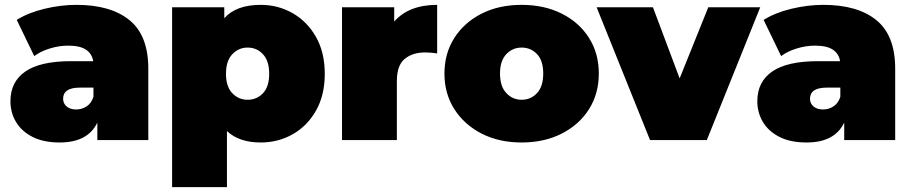

<svg xmlns="http://www.w3.org/2000/svg" viewBox="-20 -577 3756 791"><path d="M381 0V-72Q342 10 226 10Q159 10 114 -13Q69 -36 46 -74.5Q23 -113 23 -160Q23 -240 84.5 -282.5Q146 -325 273 -325H364Q359 -356 334 -372.5Q309 -389 261 -389Q224 -389 186 -377.5Q148 -366 121 -346L49 -495Q97 -525 164 -541Q231 -557 295 -557Q436 -557 513.5 -494Q591 -431 591 -294V0ZM365 -178V-216H309Q240 -216 240 -170Q240 -151 254.5 -138.5Q269 -126 294 -126Q317 -126 336.5 -138.5Q356 -151 365 -178Z M1054 10Q965 10 915 -37V194H689V-547H904V-502Q953 -557 1054 -557Q1126 -557 1186 -522.5Q1246 -488 1282 -424.5Q1318 -361 1318 -273Q1318 -185 1282 -121.5Q1246 -58 1186 -24Q1126 10 1054 10ZM1000 -166Q1038 -166 1063.5 -193Q1089 -220 1089 -273Q1089 -326 1063.5 -353.5Q1038 -381 1000 -381Q963 -381 937 -353.5Q911 -326 911 -273Q911 -220 937 -193Q963 -166 1000 -166Z M1389 0V-547H1604V-488Q1664 -557 1781 -557V-357Q1754 -361 1731 -361Q1680 -361 1647.5 -334.5Q1615 -308 1615 -243V0Z M2129 10Q2036 10 1964.5 -26.5Q1893 -63 1852 -127Q1811 -191 1811 -274Q1811 -357 1852 -421Q1893 -485 1964.5 -521Q2036 -557 2129 -557Q2222 -557 2294 -521Q2366 -485 2406.5 -421Q2447 -357 2447 -274Q2447 -191 2406.5 -127Q2366 -63 2294 -26.5Q2222 10 2129 10ZM2129 -166Q2167 -166 2192.5 -193.5Q2218 -221 2218 -274Q2218 -327 2192.5 -354Q2167 -381 2129 -381Q2092 -381 2066 -354Q2040 -327 2040 -274Q2040 -221 2066 -193.5Q2092 -166 2129 -166Z M2658 0 2438 -547H2670L2780 -254L2898 -547H3112L2892 0Z M3458 0V-72Q3419 10 3303 10Q3236 10 3191 -13Q3146 -36 3123 -74.5Q3100 -113 3100 -160Q3100 -240 3161.5 -282.5Q3223 -325 3350 -325H3441Q3436 -356 3411 -372.5Q3386 -389 3338 -389Q3301 -389 3263 -377.5Q3225 -366 3198 -346L3126 -495Q3174 -525 3241 -541Q3308 -557 3372 -557Q3513 -557 3590.5 -494Q3668 -431 3668 -294V0ZM3442 -178V-216H3386Q3317 -216 3317 -170Q3317 -151 3331.5 -138.5Q3346 -126 3371 -126Q3394 -126 3413.5 -138.5Q3433 -151 3442 -178Z"/></svg>

Font: Montserrat Black
Style: Regular
Weight: 900
Designer: Julieta Ulanovsky
Foundry: Julieta Ulanovsky
Version: Version 9.000; ttfautohint (v1.8.4.7-5d5b)